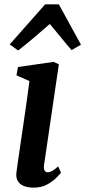

<svg xmlns="http://www.w3.org/2000/svg" viewBox="-20 -851 392 881"><path d="M133.5 10Q107 10 88.5 2Q70 -6 61.5 -20.8Q53 -35.5 55 -56.5Q57.5 -78.5 62.5 -111.8Q67.5 -145 73.5 -187Q79.5 -229 86.8 -277.2Q94 -325.5 101.2 -376.8Q108.5 -428 115 -479L55.5 -505.5L62.5 -543.5L226 -567L250 -556L182.5 -96.5Q179.5 -78.5 184.2 -69.5Q189 -60.5 198.5 -60.5Q208 -60.5 219 -66.5Q230 -72.5 247 -87.5L260 -58.5Q254.5 -51.5 238.2 -35Q222 -18.5 195.8 -4.2Q169.5 10 133.5 10ZM63 -619.5 24.5 -647 187 -831H250L351.5 -646L308.5 -621Q283.5 -649.5 259 -680Q234.5 -710.5 208.5 -741Q173.5 -710 136.8 -679Q100 -648 63 -619.5Z"/></svg>

Font: Merriweather Light 18pt SemiBold
Style: Italic
Weight: 600
Italic angle: -7.8°
Version: Version 2.101